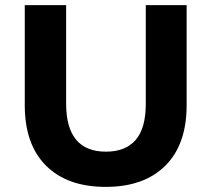

<svg xmlns="http://www.w3.org/2000/svg" viewBox="-20 -720 828 752"><path d="M77 -308V-700H239V-314Q239 -126 395 -126Q471 -126 511 -171.5Q551 -217 551 -314V-700H711V-308Q711 -154 627.5 -71Q544 12 394 12Q244 12 160.5 -71Q77 -154 77 -308Z"/></svg>

Font: Montserrat-Bold
Style: Bold
Weight: 700
Version: Version 7.200